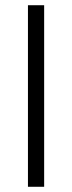

<svg xmlns="http://www.w3.org/2000/svg" viewBox="-20 -715 276 735"><path d="M87 0V-695H149V0Z"/></svg>

Font: Titillium Web
Style: Light
Weight: 300
Version: Version 1.001;PS 57.000;hotconv 1.0.70;makeotf.lib2.5.55311